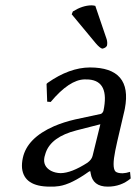

<svg xmlns="http://www.w3.org/2000/svg" viewBox="-20 -693 521 723"><path d="M338.9 -670.9 381.8 -544.9Q385.3 -532.2 382.8 -521Q378.4 -512.2 365.2 -509.8Q356.4 -511.7 340.8 -529.8L250 -639.2L254.4 -649.9Q290.5 -672.4 324.2 -672.9Q331.5 -672.9 338.9 -670.9ZM357.9 -225.1 268.1 -202.1Q172.4 -177.7 151.9 -117.2Q149.4 -109.4 147.5 -102.1Q140.1 -67.4 171.9 -49.8Q188 -41.5 208.5 -41Q249 -41.5 309.1 -80.1Q325.2 -91.8 328.6 -106ZM320.3 -47.9H316.4Q248.5 1 202.6 7.8Q186.5 10.3 168 9.8Q70.8 9.8 63 -59.6Q61.5 -77.6 65.9 -98.1Q82 -173.3 183.6 -217.8Q220.2 -233.4 262.7 -243.2L360.4 -264.2Q367.2 -268.1 369.6 -275.9Q393.1 -387.2 314.5 -393.6Q307.1 -394 298.8 -394Q241.2 -393.1 170.9 -309.1L157.7 -310.1L155.3 -377L159.2 -380.9Q241.2 -438.5 318.4 -439Q479.5 -439 450.2 -284.2Q449.2 -279.8 448.7 -276.9Q447.8 -272.5 438 -231Q417.5 -144.5 414.1 -126Q401.4 -63.5 414.1 -47.9Q421.4 -40.5 441.9 -40.5Q454.6 -41 469.7 -45.9L472.2 -21Q435.5 9.8 385.7 9.8Q329.1 9.8 321.3 -41Q320.8 -44.9 320.3 -47.9Z"/></svg>

Font: Linux Biolinum Slanted O
Style: Slanted
Weight: 400
Designer: Philipp H. Poll
Foundry: Philipp H. Poll
Version: Version 1.0.4